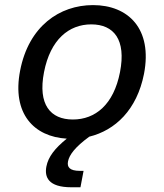

<svg xmlns="http://www.w3.org/2000/svg" viewBox="-20 -546 660 772"><path d="M559 -249C594 -430.5 495.5 -525.5 354 -525.5C219.5 -525.5 95.5 -440.5 61 -262.5C27 -88.5 117 4 248.5 11.5C200.5 50.5 174 84.5 166.5 123.5C158.5 165.5 173.5 207 267 207H303.5L316 141H301.5C260 141 249 126 253.5 103C258.5 77 281.5 45.5 339 3.5C443 -22 530.5 -104 559 -249ZM462.5 -256C437 -125 363 -65.5 273 -65.5C183 -65.5 131.5 -125 157 -256C182.5 -387 257 -448 347 -448C437.5 -448 488 -387 462.5 -256Z"/></svg>

Font: Monaspace Neon
Style: Italic
Weight: 400
Italic angle: -11°
Designer: Riley Cran & the Lettermatic Team
Foundry: Lettermatic
Version: Version 1.200 (Monaspace Neon)